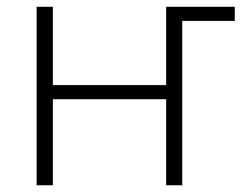

<svg xmlns="http://www.w3.org/2000/svg" viewBox="-20 -551 738 571"><path d="M88.9 0V-530.8H137.2V-297.9H474.1V-530.8H678.2V-488.8H522V0H474.1V-255.9H137.2V0Z"/></svg>

Font: Open Sans Light
Style: Regular
Weight: 300
Foundry: Ascender Corporation
Version: Version 1.10